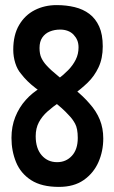

<svg xmlns="http://www.w3.org/2000/svg" viewBox="-20 -726 446 753"><path d="M211 7Q143 7 102 -19.5Q61 -46 43 -90Q25 -134 25 -185Q25 -230 40 -267.5Q55 -305 81 -334Q107 -363 140 -382L205 -414Q229 -432 247.5 -451Q266 -470 277 -492Q288 -514 288 -540Q288 -556 283 -568Q278 -580 268.5 -590Q259 -600 245.5 -605Q232 -610 216 -610Q194 -610 175.5 -602.5Q157 -595 146 -579Q135 -563 135 -538Q135 -514 142.5 -498.5Q150 -483 162 -470Q179 -451 209.5 -426.5Q240 -402 273.5 -375Q307 -348 331 -320Q358 -290 371.5 -256.5Q385 -223 385 -183Q385 -133 366 -90Q347 -47 308.5 -20Q270 7 211 7ZM204 -90Q239 -90 262 -115Q285 -140 285 -185Q285 -222 274.5 -241Q264 -260 251 -273Q224 -303 188.5 -329Q153 -355 119 -381Q85 -407 63 -436Q48 -453 40 -478.5Q32 -504 32 -531Q32 -589 55 -628Q78 -667 116.5 -686.5Q155 -706 202 -706Q240 -706 273 -698Q306 -690 330.5 -671.5Q355 -653 369 -622Q383 -591 383 -544Q383 -497 366.5 -462Q350 -427 324 -402Q298 -377 270 -357L213 -325Q188 -308 166.5 -289Q145 -270 132.5 -246.5Q120 -223 120 -192Q120 -144 143.5 -117Q167 -90 204 -90Z"/></svg>

Font: Yanone Kaffeesatz SemiBold
Style: Regular
Weight: 600
Designer: Yanone (Cyrillic: Daniel Pouzeot, Huerta Tipografica, and Cyreal)
Foundry: Yanone
Version: Version 2.003